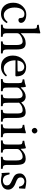

<svg xmlns="http://www.w3.org/2000/svg" viewBox="1641 -2547 908 4230"><g transform="rotate(90 2095.0 -432.0)"><path d="M489 -125Q446 -54 396.5 -27Q347 0 285 0Q170 0 105 -74Q40 -148 40 -270Q40 -396 118 -476.5Q196 -557 295 -557Q382 -557 433 -524Q484 -491 484 -439Q484 -413 465 -398.5Q446 -384 424 -384Q377 -384 377 -429Q377 -516 288 -516Q225 -516 185.5 -457Q146 -398 146 -298Q146 -192 194.5 -126.5Q243 -61 312 -61Q398 -61 461 -143Q481 -143 489 -125Z M711 -355V-151Q711 -98 717.5 -76Q724 -54 737.5 -47.5Q751 -41 786 -38Q792 -32 792 -17Q792 -4 786 2Q716 0 663 0Q609 0 527 2Q522 -3 522 -17Q522 -33 527 -38Q567 -41 582.5 -47.5Q598 -54 605.5 -76.5Q613 -99 613 -151V-693Q613 -762 601.5 -777Q590 -792 545 -794Q538 -795 534 -795Q525 -804 525 -822Q525 -824 526 -827.5Q527 -831 527 -832Q565 -835 621 -846Q677 -857 700 -866Q716 -866 716 -853Q711 -804 711 -723V-444Q711 -430 720 -442Q721 -443 722 -444Q812 -544 933 -544Q1003 -544 1036 -502Q1070 -459 1070 -336V-151Q1070 -99 1077.5 -77Q1085 -55 1099.5 -48Q1114 -41 1153 -38Q1158 -33 1158 -17Q1158 -3 1153 2Q1071 0 1021 0Q965 0 895 2Q890 -8 890 -17Q890 -28 895 -38Q931 -41 944.5 -48Q958 -55 965 -77Q972 -99 972 -151V-340Q972 -404 957 -435Q937 -477 891 -477Q853 -477 809.5 -458.5Q766 -440 732 -407Q711 -384 711 -355Z M1312 -362 1537 -366Q1555 -366 1555 -383Q1555 -454 1525 -483.5Q1495 -513 1452 -513Q1436 -513 1420 -508.5Q1404 -504 1380.5 -490.5Q1357 -477 1338.5 -444Q1320 -411 1312 -362ZM1452 0Q1334 0 1269 -72Q1204 -144 1204 -263Q1204 -330 1227.5 -387Q1251 -444 1288 -479.5Q1325 -515 1367.5 -534.5Q1410 -554 1452 -554Q1662 -554 1662 -339Q1662 -317 1638 -317L1309 -320Q1309 -214 1348 -150Q1402 -61 1483 -61Q1535 -61 1568 -76Q1601 -91 1637 -128Q1657 -127 1663 -108Q1579 0 1452 0Z M1905 -444Q1905 -429 1920 -444Q2009 -544 2108 -544Q2155 -544 2189 -518Q2223 -492 2232 -453Q2234 -441 2246 -453Q2332 -544 2451 -544Q2526 -544 2552 -493Q2578 -442 2578 -347V-151Q2578 -76 2592 -57Q2606 -38 2658 -38Q2662 -30 2662 -17Q2662 -6 2658 2Q2642 2 2599.5 1Q2557 0 2530 0Q2503 0 2460 1Q2417 2 2404 2Q2399 -3 2399 -17Q2399 -33 2404 -38Q2453 -38 2466.5 -57Q2480 -76 2480 -151V-370Q2480 -429 2461.5 -453Q2443 -477 2406 -477Q2314 -477 2242 -398Q2242 -391 2243 -374Q2244 -357 2244 -348V-151Q2244 -76 2257 -57Q2270 -38 2317 -38Q2321 -30 2321 -17Q2321 -6 2317 2Q2304 2 2263 1Q2222 0 2195 0Q2131 0 2069 2Q2064 -3 2064 -17Q2064 -33 2069 -38Q2121 -42 2133.5 -59Q2146 -76 2146 -151V-367Q2146 -477 2064 -477Q2001 -477 1930 -407Q1909 -384 1909 -355V-151Q1909 -112 1911.5 -91Q1914 -70 1924 -58.5Q1934 -47 1945.5 -44Q1957 -41 1984 -38Q1991 -31 1991 -17Q1991 -5 1984 2Q1910 0 1860 0Q1801 0 1727 2Q1720 -5 1720 -17Q1720 -31 1727 -38Q1765 -41 1780 -47.5Q1795 -54 1803 -77Q1811 -100 1811 -151V-393Q1811 -445 1796.5 -458.5Q1782 -472 1730 -477Q1727 -492 1727 -503Q1727 -510 1728 -512Q1819 -524 1880 -548Q1891 -548 1895 -538Q1901 -522 1905 -444Z M2797 -743Q2797 -765 2817.5 -783.5Q2838 -802 2861 -802Q2886 -802 2903.5 -782Q2921 -762 2921 -738Q2921 -717 2901 -697.5Q2881 -678 2856 -678Q2834 -678 2815.5 -698.5Q2797 -719 2797 -743ZM2911 -151Q2911 -76 2925.5 -59Q2940 -42 3000 -38Q3005 -28 3005 -17Q3005 -8 3000 2Q2916 0 2861 0Q2806 0 2722 2Q2717 -8 2717 -17Q2717 -28 2722 -38Q2755 -41 2769 -43.5Q2783 -46 2794.5 -58Q2806 -70 2808.5 -90.5Q2811 -111 2811 -151V-393Q2811 -445 2797 -459.5Q2783 -474 2732 -479Q2729 -494 2729 -503Q2729 -510 2730 -512Q2846 -527 2898 -548Q2916 -548 2916 -539Q2911 -460 2911 -398Z M3273 -444Q3360 -544 3476 -544Q3546 -544 3579 -502Q3613 -457 3613 -336V-151Q3613 -99 3620.5 -77Q3628 -55 3642.5 -48Q3657 -41 3696 -38Q3701 -33 3701 -17Q3701 -3 3696 2Q3622 0 3564 0Q3512 0 3438 2Q3433 -3 3433 -17Q3433 -33 3438 -38Q3474 -41 3487.5 -48Q3501 -55 3508 -77Q3515 -99 3515 -151V-340Q3515 -404 3500 -435Q3478 -477 3434 -477Q3355 -477 3283 -407Q3262 -384 3262 -355V-151Q3262 -112 3264.5 -91Q3267 -70 3277 -58.5Q3287 -47 3299 -44Q3311 -41 3338 -38Q3343 -33 3343 -17Q3343 -3 3338 2Q3264 0 3214 0Q3151 0 3077 2Q3072 -3 3072 -17Q3072 -33 3077 -38Q3109 -41 3122.5 -44Q3136 -47 3147.5 -59Q3159 -71 3161.5 -91Q3164 -111 3164 -151V-393Q3164 -445 3149.5 -458.5Q3135 -472 3083 -477Q3080 -492 3080 -503Q3080 -510 3081 -512Q3172 -524 3233 -548Q3244 -548 3248 -538Q3256 -520 3258 -444Q3258 -438 3260.5 -436.5Q3263 -435 3266 -437Q3269 -439 3273 -444Z M3783 -184Q3789 -190 3804 -190Q3812 -190 3822 -185Q3829 -156 3832.5 -142.5Q3836 -129 3846.5 -105.5Q3857 -82 3870 -71Q3883 -60 3905.5 -50.5Q3928 -41 3958 -41Q3998 -41 4031 -63.5Q4064 -86 4064 -128Q4064 -168 4038.5 -193Q4013 -218 3937 -249Q3862 -280 3831.5 -316Q3801 -352 3801 -418Q3801 -476 3853.5 -516.5Q3906 -557 3976 -557Q4005 -557 4035 -552.5Q4065 -548 4096.5 -541.5Q4128 -535 4138 -533Q4138 -513 4134.5 -469Q4131 -425 4131 -402Q4126 -396 4108 -396Q4096 -396 4091 -401Q4085 -438 4070.5 -463Q4056 -488 4037 -498.5Q4018 -509 4004 -512.5Q3990 -516 3976 -516Q3942 -516 3915.5 -494Q3889 -472 3889 -436Q3889 -390 3917.5 -367.5Q3946 -345 4013 -321Q4158 -267 4158 -156Q4158 -113 4137.5 -80.5Q4117 -48 4085 -31.5Q4053 -15 4021.5 -7.5Q3990 0 3961 0Q3899 0 3848 -14Q3839 -16 3823 -16Q3816 -16 3792 -12Q3792 -37 3787.5 -94.5Q3783 -152 3783 -184Z"/></g></svg>

Font: Indiction Unicode
Style: Normal
Weight: 500
Version: Version 1.1